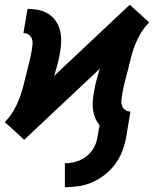

<svg xmlns="http://www.w3.org/2000/svg" viewBox="-34 -567 654 802"><path d="M237 215V115Q253 115 268.5 112Q284 109 299.5 102.5Q315 96 328.5 85Q342 74 351.5 60.5Q361 47 366.5 31.5Q372 16 374 0L382 -44Q371 -57 364 -73.5Q357 -90 354.5 -108Q352 -126 353.5 -144.5Q355 -163 358 -181Q362 -206 368.5 -230.5Q375 -255 383 -280L67 17L27 -20L-14 -57Q6 -77 20.5 -101Q35 -125 45 -150.5Q55 -176 62 -202Q69 -228 75 -254.5Q81 -281 88 -307Q95 -333 99 -359Q101 -371 102 -383Q103 -395 99 -405.5Q95 -416 85.5 -422.5Q76 -429 64 -429L81 -530Q104 -530 126.5 -525.5Q149 -521 167.5 -509.5Q186 -498 198.5 -480Q211 -462 216.5 -440.5Q222 -419 221.5 -395.5Q221 -372 217 -349Q213 -324 206.5 -299.5Q200 -275 192 -250L508 -547L549 -510L589 -473Q569 -453 554.5 -429Q540 -405 530 -379.5Q520 -354 513.5 -328Q507 -302 500.5 -275.5Q494 -249 487 -223Q480 -197 476 -171Q474 -159 473 -147Q472 -135 476 -124.5Q480 -114 489.5 -107.5Q499 -101 511 -101L494 0Q489 30 479 58.5Q469 87 451 113Q433 139 408 159.5Q383 180 354.5 193Q326 206 296 210.5Q266 215 237 215Z"/></svg>

Font: Iosevka Curly Extended Oblique
Style: Bold
Weight: 700
Width: 7
Italic angle: -9°
Monospace: yes
Designer: Belleve Invis
Foundry: Belleve Invis
Version: Version 11.1.0; ttfautohint (v1.8.3)